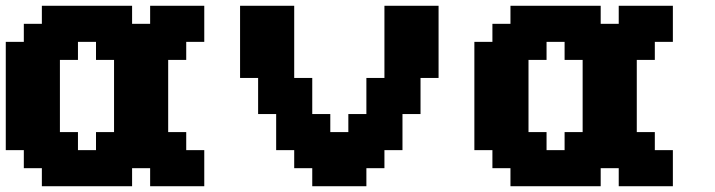

<svg xmlns="http://www.w3.org/2000/svg" viewBox="-20 -645 2475 665"><path d="M500 0H687.5V-125H625V-187.5H562.5V-437.5H625V-500H687.5V-625H500V-562.5H437.5V-625H125V-562.5H62.5V-500H0V-125H62.5V-62.5H125V0H437.5V-62.5H500ZM312.5 -125H250V-187.5H187.5V-437.5H250V-500H312.5V-437.5H375V-187.5H312.5Z M1061.5 0H1249V-62.5H1311.5V-125H1374V-250H1436.5V-375H1499V-625H1311.5V-375H1249V-250H1186.5V-187.5H1124V-250H1061.5V-375H999V-625H811.5V-375H874V-250H936.5V-125H999V-62.5H1061.5Z M2123 0H2310.5V-125H2248V-187.5H2185.5V-437.5H2248V-500H2310.5V-625H2123V-562.5H2060.5V-625H1748V-562.5H1685.5V-500H1623V-125H1685.5V-62.5H1748V0H2060.5V-62.5H2123ZM1935.5 -125H1873V-187.5H1810.5V-437.5H1873V-500H1935.5V-437.5H1998V-187.5H1935.5Z"/></svg>

Font: Faithful 32x
Style: Semibold
Weight: 400
Foundry: Faithful Resource Pack
Version: Version 1.0; January 27, 2023